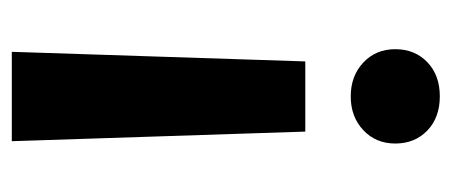

<svg xmlns="http://www.w3.org/2000/svg" viewBox="-238 -340 758 322"><g transform="rotate(90 141.0 -179.0)"><path d="M199 -516.6Q220.7 -495.6 220.7 -462.9Q220.7 -430.2 198.2 -409.2Q175.8 -388.2 141.6 -388.2Q107.4 -388.2 85 -409.2Q62.5 -430.2 62.5 -462.9Q62.5 -495.6 84.2 -516.6Q106 -537.6 141.6 -537.6Q177.2 -537.6 199 -516.6ZM83 -312H200.7L216.8 180.2H66.9Z"/></g></svg>

Font: MAUL Bold
Style: Bold
Weight: 700
Designer: MAUL
Version: Version 1.0; 2020; ttfautohint (v1.8.3)